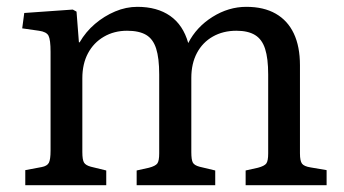

<svg xmlns="http://www.w3.org/2000/svg" viewBox="-20 -542 1007 562"><path d="M54 0V-44L102 -53Q118 -56 123 -65.5Q128 -75 128 -101V-390Q128 -426 122 -437.5Q116 -449 94 -452L45 -459L51 -504L193 -514L204 -508L211 -418H213Q231 -449 258 -472Q285 -495 317 -508.5Q349 -522 382 -522Q440 -522 478 -495.5Q516 -469 531 -416Q555 -463 602 -492.5Q649 -522 701 -522Q752 -522 787 -502Q822 -482 840 -444Q858 -406 858 -351V-93Q858 -71 864 -63Q870 -55 889 -52L936 -44V0H699V-43L735 -51Q754 -56 759.5 -63.5Q765 -71 765 -93V-324Q765 -371 756 -399Q747 -427 726.5 -439.5Q706 -452 672 -452Q633 -452 603 -435Q573 -418 556.5 -387Q540 -356 540 -314V-97Q540 -74 544.5 -66Q549 -58 564 -54L610 -43V0H380V-43L416 -51Q435 -56 440.5 -63.5Q446 -71 446 -93V-324Q446 -372 437 -400Q428 -428 407.5 -440Q387 -452 352 -452Q314 -452 284 -434.5Q254 -417 237.5 -386Q221 -355 221 -313V-97Q221 -74 226 -66Q231 -58 246 -54L291 -43V0Z"/></svg>

Font: Literata 18pt
Style: Regular
Weight: 400
Designer: Latin by Veronika Burian and Jose Scaglione. Greek by Irene Vlachou. Cyrillic by Vera Evstafieva.
Foundry: TypeTogether
Version: Version 3.103;gftools[0.9.29]